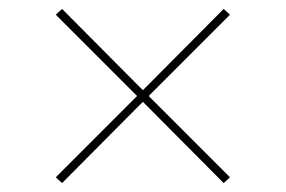

<svg xmlns="http://www.w3.org/2000/svg" viewBox="-20 -520 640 430"><path d="M300 -292 119 -110 105 -123 287 -305 105 -487 119 -500 300 -318 481 -500 495 -487 313 -305 495 -123 481 -110Z"/></svg>

Font: IBM Plex Sans Devanagari Thin
Style: Regular
Weight: 100
Designer: Mike Abbink, Paul van der Laan, Pieter van Rosmalen, Erin McLaughlin
Foundry: Bold Monday
Version: Version 1.1